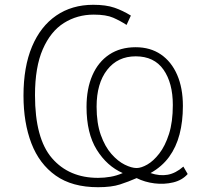

<svg xmlns="http://www.w3.org/2000/svg" viewBox="-20 -771 841 801"><path d="M389 10Q281 10 212.5 -38.5Q144 -87 111 -173Q78 -259 78 -372Q78 -492 113.5 -576.5Q149 -661 214.5 -706Q280 -751 369 -751Q422 -751 457 -739Q492 -727 526 -706L508 -667Q482 -684 452.5 -697Q423 -710 371 -710Q302 -710 246.5 -675Q191 -640 158.5 -565.5Q126 -491 126 -374Q126 -193 197 -111Q268 -29 389 -29Q415 -29 441 -33.5Q467 -38 492 -49Q426 -78 383.5 -146.5Q341 -215 341 -325Q341 -401 365.5 -457Q390 -513 436 -543.5Q482 -574 546 -574Q607 -574 651 -544Q695 -514 719 -459Q743 -404 743 -329Q743 -264 729 -210.5Q715 -157 685.5 -116.5Q656 -76 608 -49Q646 -36 679.5 -42Q713 -48 745 -76L763 -45Q740 -19 702.5 -10Q665 -1 624.5 -6Q584 -11 550 -28Q516 -13 480.5 -1.5Q445 10 389 10ZM550 -70Q569 -70 594.5 -84.5Q620 -99 644.5 -130.5Q669 -162 685 -212Q701 -262 701 -333Q701 -425 662 -480.5Q623 -536 546 -536Q471 -536 427 -479.5Q383 -423 383 -326Q383 -257 400.5 -208Q418 -159 445 -128.5Q472 -98 500.5 -84Q529 -70 550 -70Z"/></svg>

Font: Libre Franklin Thin
Style: Regular
Weight: 100
Designer: Pablo Impallari, Rodrigo Fuenzalida, Nhung Nguyen
Foundry: Impallari Type
Version: Version 3.000